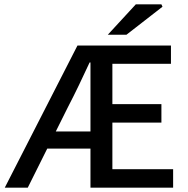

<svg xmlns="http://www.w3.org/2000/svg" viewBox="-20 -865 868 885"><path d="M2 0 337 -655H768V-571H498V-385H724V-300H498V-85H778V0H397V-577H393Q369 -525 344 -473Q319 -421 293 -371L108 0ZM153 -180V-259H455V-180ZM477 -705 606 -845H724L729 -834L563 -705Z"/></svg>

Font: Mada Medium
Style: Regular
Weight: 500
Designer: Khaled Hosny
Version: Version 1.5